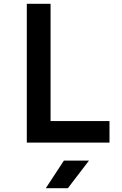

<svg xmlns="http://www.w3.org/2000/svg" viewBox="-20 -750 640 1010"><path d="M121 0H556V-113H246V-730H121ZM221 240H337L448 95H316Z"/></svg>

Font: JetBrains Mono
Style: Bold
Weight: 558
Monospace: yes
Designer: Philipp Nurullin, Konstantin Bulenkov
Foundry: JetBrains
Version: Version 2.305